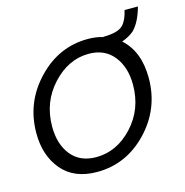

<svg xmlns="http://www.w3.org/2000/svg" viewBox="-94 -694 762 792"><g transform="rotate(-15 286.5 -298.0)"><path d="M464 -483Q531 -423 531 -310Q531 -179 441 -84.5Q351 10 226 10Q128 10 76 -51.5Q24 -113 24 -209Q24 -340 114.5 -435Q205 -530 329 -530Q364 -530 394 -521V-522Q457 -522 479 -545Q498 -565 507 -606H564Q547 -543 516 -512Q497 -495 464 -483ZM238 -50Q326 -50 393.5 -122.5Q461 -195 461 -300Q461 -375 423 -422.5Q385 -470 317 -470Q230 -470 162 -396.5Q94 -323 94 -218Q94 -143 131.5 -96.5Q169 -50 238 -50Z"/></g></svg>

Font: Raleway-v4020
Style: Italic
Weight: 400
Italic angle: -12°
Designer: Matt McInerney, Pablo Impallari, Rodrigo Fuenzalida
Foundry: Matt McInerney, Pablo Impallari, Rodrigo Fuenzalida
Version: Version 4.020;PS 004.020;hotconv 1.0.88;makeotf.lib2.5.64775